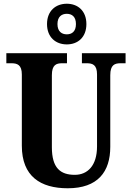

<svg xmlns="http://www.w3.org/2000/svg" viewBox="-20 -999 708 1029"><path d="M338 -761C397 -761 443 -799 443 -870C443 -941 397 -979 338 -979C279 -979 232 -941 232 -870C232 -799 279 -761 338 -761ZM338 -815C311 -815 288 -830 288 -870C288 -910 311 -925 338 -925C365 -925 387 -910 387 -870C387 -830 365 -815 338 -815ZM343 10C504 10 571 -78 571 -212V-596C571 -652 595 -660 627 -660H653V-714H419V-660H445C476 -660 500 -652 500 -600V-214C500 -111 449 -62 381 -62C304 -62 258 -98 258 -210V-596C258 -652 282 -660 313 -660H339V-714H14V-660H41C72 -660 97 -652 97 -600V-218C97 -54 197 10 343 10Z"/></svg>

Font: Noto Serif Condensed ExtraBold
Style: Regular
Weight: 800
Width: 3
Designer: Monotype Design Team
Foundry: Monotype Imaging Inc.
Version: Version 2.013